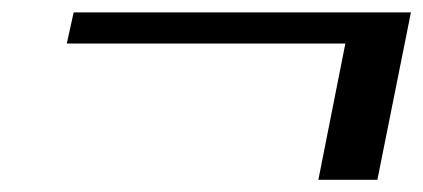

<svg xmlns="http://www.w3.org/2000/svg" viewBox="-20 -424 690 313"><path d="M499 -130.9 543 -353H88.9L100.1 -403.8H649.9L595.2 -130.9Z"/></svg>

Font: Linux Libertine
Style: Bold Italic
Weight: 700
Italic angle: -11.5°
Designer: Philipp H. Poll
Foundry: Philipp H. Poll
Version: Version 4.0.5